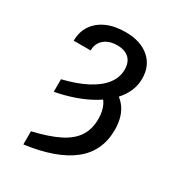

<svg xmlns="http://www.w3.org/2000/svg" viewBox="-182 -665 908 990"><g transform="rotate(30 271.5 -170.0)"><path d="M107.9 -100.6V-175.3Q191.9 -195.8 249.8 -226.3Q307.6 -256.8 337.6 -296.1Q367.7 -335.4 367.7 -381.8Q367.7 -425.3 343.3 -448.7Q318.8 -472.2 272 -472.2Q240.2 -472.2 216.3 -460.9Q192.4 -449.7 179.2 -429.2Q166 -408.7 166 -380.4H65.4Q65.4 -433.1 91.3 -471.7Q117.2 -510.3 164.3 -531.5Q211.4 -552.7 275.9 -552.7Q365.2 -552.7 417.2 -508.1Q469.2 -463.4 469.2 -387.2Q469.2 -319.8 424.3 -262.5Q379.4 -205.1 298.1 -163.3Q216.8 -121.6 107.9 -100.6ZM314.5 -219.7 366.7 -270.5Q421.9 -249.5 450.4 -203.1Q479 -156.7 479 -87.4Q479 39.6 385.5 113.8Q292 188 107.9 212.9V134.3Q205.1 111.8 264.2 81.5Q323.2 51.3 350.3 8.5Q377.4 -34.2 377.4 -93.3Q377.4 -141.1 360.6 -174.3Q343.8 -207.5 314.5 -219.7Z"/></g></svg>

Font: Adwaita Sans
Style: Regular
Weight: 400
Designer: Rasmus Andersson
Foundry: rsms
Version: Version 4.001;git-9221beed3